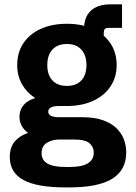

<svg xmlns="http://www.w3.org/2000/svg" viewBox="-20 -648 619 872"><path d="M275.9 203.1Q148.4 203.1 86.4 169.4Q24.4 135.7 24.4 65.4Q24.4 22 46.6 -4.9Q68.8 -31.7 107.4 -44.4Q89.4 -57.1 78.9 -76.2Q68.4 -95.2 68.4 -118.2Q68.4 -147.9 86.9 -170.4Q105.5 -192.9 140.1 -202.6Q101.6 -227.1 79.8 -265.4Q58.1 -303.7 58.1 -353Q58.1 -409.7 86.2 -451.7Q114.3 -493.7 165 -516.8Q215.8 -540 283.7 -540Q351.6 -540 402.3 -516.8Q453.1 -493.7 481.4 -451.4Q509.8 -409.2 509.8 -352.5Q509.8 -296.9 481.4 -254.9Q453.1 -212.9 402.1 -189.7Q351.1 -166.5 282.7 -166.5H247.6Q199.2 -166.5 199.2 -140.6Q199.2 -115.7 247.6 -115.7H354Q408.7 -115.7 446.3 -102.5Q483.9 -89.4 507.6 -67.1Q531.2 -44.9 542.2 -16.1Q553.2 12.7 553.2 44.4Q553.2 124.5 489.7 163.8Q426.3 203.1 294.9 203.1ZM279.3 110.4H296.9Q405.8 110.4 405.8 44.9Q405.8 19.5 386.7 2.7Q367.7 -14.2 317.4 -14.2H248Q217.8 -14.2 193.4 0.2Q168.9 14.6 168.9 48.3Q168.9 79.6 195.8 95Q222.7 110.4 279.3 110.4ZM283.7 -257.8Q326.2 -257.8 349.4 -282.7Q372.6 -307.6 372.6 -352.5Q372.6 -397.5 349.4 -422.9Q326.2 -448.2 283.7 -448.2Q241.7 -448.2 218.3 -423.1Q194.8 -397.9 194.8 -352.5Q194.8 -307.6 218.3 -282.7Q241.7 -257.8 283.7 -257.8ZM361.8 -464.4V-517.6Q361.8 -571.3 393.1 -599.9Q424.3 -628.4 483.9 -628.4H534.2V-521.5H475.6Q460.4 -521.5 455.8 -516.1Q451.2 -510.7 451.2 -494.6V-464.4Z"/></svg>

Font: Schibsted Grotesk
Style: Bold
Weight: 700
Designer: Bakken & Baeck AS, Henrik Kongsvoll
Foundry: Schibsted ASA
Version: Version 1.100;gftools[0.9.25]